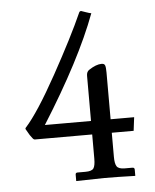

<svg xmlns="http://www.w3.org/2000/svg" viewBox="-46 -618 531 658"><g transform="rotate(-5 219.5 -288.5)"><path d="M258.3 -355Q258.3 -369.1 267.6 -375Q292.5 -391.6 311.5 -391.6Q320.8 -391.6 323.2 -385Q325.7 -378.4 325.7 -360.8V-199.7H406.7L400.9 -153.3H325.7V-70.3Q325.7 -46.9 332 -37.4Q338.4 -27.8 359.4 -27.8H385.7Q393.1 -27.8 393.1 -20.5V1Q328.6 -1 287.1 -1L189.9 1V-21Q189.9 -27.8 196.8 -27.8H224.1Q246.1 -27.8 252.2 -36.9Q258.3 -45.9 258.3 -69.8V-153.3H61.5Q57.1 -153.3 53.2 -158.7L44.9 -169.9L32.7 -190.9Q32.2 -191.4 32.2 -193.4Q32.2 -194.8 33.7 -196.3Q77.1 -244.1 145.8 -368.4Q214.4 -492.7 250 -572.8Q252 -578.1 257.3 -578.1Q258.3 -578.1 271.5 -573.2Q284.7 -568.4 291.5 -567.4Q233.9 -412.6 99.6 -199.7H258.3Z"/></g></svg>

Font: Libertinage
Style: l
Weight: 400
Designer: OSP
Foundry: OSP
Version: Version 1.0; 2008; OFL relea